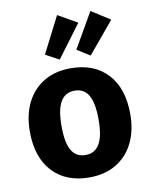

<svg xmlns="http://www.w3.org/2000/svg" viewBox="-92 -894 768 979"><g transform="rotate(-10 292.0 -405.0)"><path d="M552 -265Q552 -180 520.5 -116.5Q489 -53 430.5 -18Q372 17 292 17Q171 17 101.5 -57.5Q32 -132 32 -266Q32 -351 63.5 -414.5Q95 -478 153.5 -513Q212 -548 292 -548Q414 -548 483 -473.5Q552 -399 552 -265ZM196 -266Q196 -179 219.5 -139Q243 -99 292 -99Q340 -99 364 -139.5Q388 -180 388 -265Q388 -352 364.5 -392Q341 -432 292 -432Q244 -432 220 -391.5Q196 -351 196 -266ZM372 -770 246 -601 176 -639 272 -827ZM540 -756 405 -594 338 -636 443 -818Z"/></g></svg>

Font: Fira Sans BGR
Style: Bold
Weight: 700
Designer: bBox Type GmbH & Carrois Corporate GbR & Edenspiekermann AG
Foundry: bBox Type GmbH & Carrois Corporate GbR & Edenspiekermann AG
Version: Version 4.301